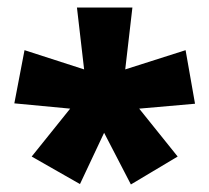

<svg xmlns="http://www.w3.org/2000/svg" viewBox="-20 -781 554 509"><path d="M331 -761H184L203 -597L45 -648L18 -507L166 -493L64 -366L192 -293L256 -429L327 -292L451 -366L349 -493L497 -506L472 -648L312 -597Z"/></svg>

Font: Noto Sans Khmer SemiCondensed Black
Style: Regular
Weight: 900
Width: 4
Designer: Danh Hong and the Monotype Design Team
Foundry: Monotype Imaging Inc.
Version: Version 2.004